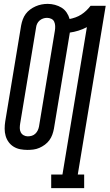

<svg xmlns="http://www.w3.org/2000/svg" viewBox="-20 -765 565 990"><path d="M244 205V135H302L428 -625Q407 -614 384.5 -607Q362 -600 340 -597Q340 -597 340 -596.5Q340 -596 340 -596L258 -101Q255 -85 249.5 -70Q244 -55 234.5 -42Q225 -29 211.5 -19Q198 -9 183 -2.5Q168 4 152.5 6Q137 8 122 8Q103 8 84.5 4.5Q66 1 50.5 -8.5Q35 -18 24.5 -32.5Q14 -47 9 -64.5Q4 -82 4 -101Q4 -120 7 -139L89 -634Q92 -650 97.5 -665Q103 -680 112.5 -693Q122 -706 135.5 -716Q149 -726 164 -732.5Q179 -739 194.5 -742Q210 -745 226 -745Q245 -745 263.5 -740Q282 -735 297.5 -725.5Q313 -716 323.5 -700.5Q334 -685 339 -667Q354 -670 369.5 -675.5Q385 -681 399 -690Q413 -699 425 -710.5Q437 -722 447 -735H525L381 135H414V205ZM123 -62Q134 -62 144 -65Q154 -68 162 -75.5Q170 -83 174.5 -92.5Q179 -102 181 -112L263 -607Q265 -619 264.5 -631Q264 -643 259.5 -653Q255 -663 244.5 -668Q234 -673 222 -673Q212 -673 202 -669.5Q192 -666 184 -659Q176 -652 171.5 -642.5Q167 -633 166 -623L84 -128Q82 -116 82 -104.5Q82 -93 87 -83Q92 -73 102 -67.5Q112 -62 123 -62Z"/></svg>

Font: Iosevka Slab
Style: Italic
Weight: 400
Italic angle: -9°
Monospace: yes
Designer: Belleve Invis
Foundry: Belleve Invis
Version: Version 11.1.0; ttfautohint (v1.8.3)